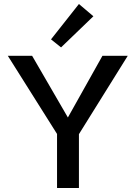

<svg xmlns="http://www.w3.org/2000/svg" viewBox="-20 -936 675 956"><path d="M373 -268V0H264V-269L19 -658H140L318 -351L490 -658H616ZM234 -740 373 -916 445 -855 284 -700Z"/></svg>

Font: Ysabeau Semibold
Style: Regular
Weight: 600
Designer: Christian Thalmann (Catharsis Fonts)
Version: Version 0.003